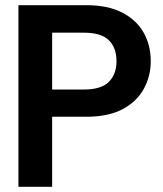

<svg xmlns="http://www.w3.org/2000/svg" viewBox="-20 -720 629 740"><path d="M51 0V-700H312Q396 -700 451 -671.5Q506 -643 533.5 -594.5Q561 -546 561 -484Q561 -427 534.5 -378Q508 -329 453 -299.5Q398 -270 312 -270H181V0ZM181 -375H304Q370 -375 399.5 -404.5Q429 -434 429 -484Q429 -536 399.5 -565Q370 -594 304 -594H181Z"/></svg>

Font: HostGroteskBold
Style: Bold
Weight: 700
Designer: Doukan Karapınar based on Poppins by Indian Type Foundry, Jonny Pinhorn
Foundry: Element Type
Version: Version 1.001; ttfautohint (v1.8.4.7-5d5b)